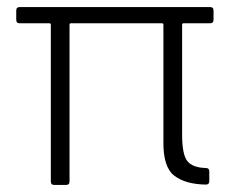

<svg xmlns="http://www.w3.org/2000/svg" viewBox="-20 -524 664 544"><path d="M575 -458H500Q496 -458 496 -454V-142Q496 -87 510.5 -68Q525 -49 563 -48Q573 -48 573 -38V-11Q573 -1 563 -1Q505 -2 473.5 -26.5Q442 -51 443 -123V-454Q443 -458 439 -458H181Q177 -458 177 -454V-10Q177 0 167 0H134Q124 0 124 -10V-454Q124 -458 120 -458H36Q26 -458 26 -468V-494Q26 -504 36 -504H575Q585 -504 585 -494V-468Q585 -458 575 -458Z"/></svg>

Font: Barlow Light
Style: Regular
Weight: 300
Designer: Jeremy Tribby
Foundry: Tribby Type
Version: Version 1.422